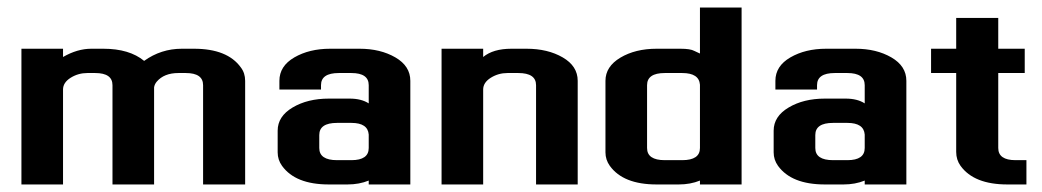

<svg xmlns="http://www.w3.org/2000/svg" viewBox="-20 -489 2763 509"><path d="M278.2 -263.2Q278.2 -295.4 232.2 -295.4H211.5Q187.4 -295.4 167.2 -282.8Q147.1 -270.1 147.1 -251.7V0H36.8V-359.8H147.1V-337.9Q185.1 -359.8 221.8 -359.8H254Q323 -359.8 362.1 -327.6Q406.9 -359.8 462.1 -359.8H494.3Q582.8 -359.8 618.4 -310.3Q629.9 -295.4 629.9 -274.7V0H518.4V-263.2Q518.4 -295.4 472.4 -295.4H452.9Q414.9 -295.4 395.4 -272.4Q389.7 -265.5 388.5 -257.5V0H278.2Z M911.5 -64.4Q957.5 -64.4 957.5 -96.6V-132.2Q955.2 -163.2 911.5 -163.2H873.6Q826.4 -163.2 826.4 -131V-96.6Q826.4 -64.4 873.6 -64.4ZM878.2 -295.4Q831 -295.4 831 -263.2V-251.7H720.7V-274.7Q720.7 -313.8 760.3 -336.8Q800 -359.8 855.2 -359.8H933.3Q988.5 -359.8 1028.2 -336.8Q1067.8 -313.8 1067.8 -274.7V0H957.5V-10.3Q932.2 0 901.1 0H851.7Q763.2 0 727.6 -49.4Q716.1 -65.5 716.1 -85.1V-142.5Q716.1 -180.5 755.7 -204Q795.4 -227.6 851.7 -227.6H906.9Q937.9 -227.6 957.5 -214.9V-263.2Q957.5 -295.4 911.5 -295.4Z M1401.1 -263.2Q1401.1 -295.4 1354 -295.4H1325.3Q1301.1 -295.4 1281 -282.8Q1260.9 -270.1 1260.9 -251.7V0H1150.6V-359.8H1260.9V-337.9Q1287.4 -359.8 1335.6 -359.8H1375.9Q1432.2 -359.8 1471.8 -336.8Q1511.5 -313.8 1511.5 -274.7V0H1401.1Z M1788.5 -64.4Q1835.6 -64.4 1835.6 -96.6V-264.4Q1833.3 -295.4 1788.5 -295.4H1742.5Q1695.4 -295.4 1695.4 -263.2V-96.6Q1695.4 -64.4 1742.5 -64.4ZM1585.1 -274.7Q1585.1 -312.6 1624.7 -336.2Q1664.4 -359.8 1720.7 -359.8H1783.9Q1810.3 -359.8 1820.7 -354L1835.6 -347.1V-469H1946V0H1835.6V-10.3Q1810.3 0 1779.3 0H1720.7Q1632.2 0 1596.6 -49.4Q1585.1 -65.5 1585.1 -85.1Z M2226.4 -64.4Q2272.4 -64.4 2272.4 -96.6V-132.2Q2270.1 -163.2 2226.4 -163.2H2188.5Q2141.4 -163.2 2141.4 -131V-96.6Q2141.4 -64.4 2188.5 -64.4ZM2193.1 -295.4Q2146 -295.4 2146 -263.2V-251.7H2035.6V-274.7Q2035.6 -313.8 2075.3 -336.8Q2114.9 -359.8 2170.1 -359.8H2248.3Q2303.4 -359.8 2343.1 -336.8Q2382.8 -313.8 2382.8 -274.7V0H2272.4V-10.3Q2247.1 0 2216.1 0H2166.7Q2078.2 0 2042.5 -49.4Q2031 -65.5 2031 -85.1V-142.5Q2031 -180.5 2070.7 -204Q2110.3 -227.6 2166.7 -227.6H2221.8Q2252.9 -227.6 2272.4 -214.9V-263.2Q2272.4 -295.4 2226.4 -295.4Z M2626.4 -96.6Q2626.4 -64.4 2672.4 -64.4H2701.1V0H2650.6Q2562.1 0 2526.4 -49.4Q2514.9 -65.5 2514.9 -86.2V-295.4H2448.3V-359.8H2514.9V-441.4H2626.4V-359.8H2696.6V-295.4H2626.4Z"/></svg>

Font: Dhurjati
Style: Regular
Weight: 400
Designer: Purushoth Kumar Guthula
Foundry: Andhrapradesh Society for Knowledge Networks
Version: Version 1.0.5; ttfautohint (v1.2.25-373a) -l 7 -r 28 -G 50 -